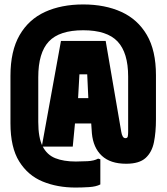

<svg xmlns="http://www.w3.org/2000/svg" viewBox="-20 -732 749 863"><path d="M390 -177 393 -133Q399 -68 437.5 -32Q476 4 547 4Q606 4 634.5 -22Q663 -48 672 -93Q681 -138 681 -195V-394Q681 -505 640 -575Q599 -645 525.5 -678.5Q452 -712 354 -712Q256 -712 182.5 -678.5Q109 -645 68 -574Q27 -503 27 -391V-178Q27 -69 66.5 -6Q106 57 172 84Q238 111 319 111Q348 111 380 109Q412 107 431 97V-16L421 -19Q403 -9 373.5 -7.5Q344 -6 321 -6Q266 -6 228.5 -21Q191 -36 171.5 -74.5Q152 -113 152 -184V-385Q152 -495 199.5 -545.5Q247 -596 354 -596Q461 -596 508.5 -545.5Q556 -495 556 -388V-140Q556 -128 554.5 -119.5Q553 -111 544 -111Q536 -111 531.5 -119Q527 -127 525 -140L455 -548H254L169 -80V-73H307L317 -177ZM331 -291 337 -398H372L377 -291Z"/></svg>

Font: Phudu Black
Style: Regular
Weight: 900
Version: Version 1.005;gftools[0.9.23]